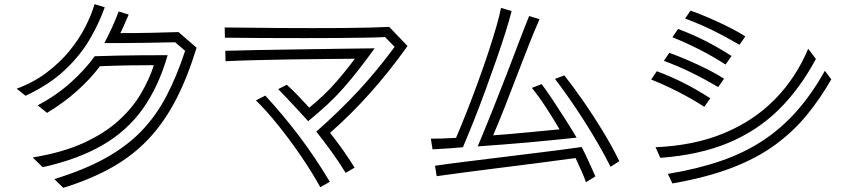

<svg xmlns="http://www.w3.org/2000/svg" viewBox="-20 -838 4040 922"><path d="M60 -412Q141 -442 204 -489.5Q267 -537 313 -593Q359 -649 389 -707.5Q419 -766 434 -818L483 -803Q455 -724 409.5 -647Q364 -570 290.5 -501Q217 -432 103 -378ZM241 22Q384 -22 486 -78.5Q588 -135 658.5 -208Q729 -281 779 -376.5Q829 -472 869 -594L821 -635Q766 -634 684.5 -632.5Q603 -631 481 -631Q525 -715 550 -783L598 -768Q588 -746 578.5 -723.5Q569 -701 558 -679Q632 -679 707 -680.5Q782 -682 837 -684L924 -609Q881 -468 825.5 -360.5Q770 -253 695.5 -173Q621 -93 520 -35.5Q419 22 284 64ZM137 -82Q279 -105 380 -151Q481 -197 548.5 -258Q616 -319 656.5 -388Q697 -457 719 -525Q655 -525 594.5 -524Q534 -523 460 -520Q414 -459 350.5 -402Q287 -345 206 -296L161 -332Q251 -380 319.5 -441.5Q388 -503 435 -568Q496 -570 546.5 -571Q597 -572 653 -572.5Q709 -573 785 -573Q742 -423 666.5 -316.5Q591 -210 473 -141.5Q355 -73 185 -35Z M1640 -8Q1603 -67 1570 -112.5Q1537 -158 1499 -206Q1612 -306 1702 -403Q1792 -500 1875 -613L1829 -660Q1790 -658 1729.5 -657Q1669 -656 1595.5 -655.5Q1522 -655 1443 -655Q1338 -655 1236 -655.5Q1134 -656 1060 -657L1059 -706Q1109 -706 1177 -705Q1245 -704 1322 -703.5Q1399 -703 1476 -703Q1554 -703 1626 -703.5Q1698 -704 1756 -705.5Q1814 -707 1849 -709L1937 -617Q1847 -491 1755 -388.5Q1663 -286 1565 -200Q1597 -160 1626.5 -118Q1656 -76 1683 -33ZM1357 -431Q1383 -408 1410 -380Q1437 -352 1465 -321Q1539 -381 1592.5 -442.5Q1646 -504 1684 -556Q1617 -555 1534 -554.5Q1451 -554 1364.5 -552.5Q1278 -551 1200 -549Q1122 -547 1063 -544L1062 -594Q1124 -596 1208.5 -597.5Q1293 -599 1390 -600.5Q1487 -602 1587 -603.5Q1687 -605 1779 -606Q1738 -549 1702 -503Q1666 -457 1630 -416Q1594 -375 1552.5 -336.5Q1511 -298 1460 -256Q1433 -286 1405 -316Q1377 -346 1353.5 -371Q1330 -396 1316 -410ZM1518 61Q1479 -10 1426.5 -87Q1374 -164 1317.5 -234.5Q1261 -305 1209 -356L1254 -379Q1343 -282 1418.5 -182Q1494 -82 1564 35Z M2049 -172Q2075 -172 2105.5 -173Q2136 -174 2170 -176Q2196 -237 2223.5 -307Q2251 -377 2277 -448.5Q2303 -520 2325 -586.5Q2347 -653 2363 -708.5Q2379 -764 2386 -800L2437 -785Q2426 -742 2407 -681.5Q2388 -621 2363.5 -551Q2339 -481 2312 -407Q2285 -333 2257 -262.5Q2229 -192 2203 -131Q2178 -129 2149 -126.5Q2120 -124 2095.5 -123Q2071 -122 2057 -121ZM2581 -434Q2601 -408 2629 -366Q2657 -324 2688.5 -275Q2720 -226 2749 -177Q2683 -170 2626.5 -164.5Q2570 -159 2515.5 -154Q2461 -149 2402 -144.5Q2343 -140 2274 -135Q2310 -221 2345 -308.5Q2380 -396 2412 -479Q2444 -562 2471.5 -634.5Q2499 -707 2521 -761L2571 -746Q2548 -694 2521 -626Q2494 -558 2465 -482Q2436 -406 2406.5 -330.5Q2377 -255 2348 -188Q2428 -194 2510.5 -202Q2593 -210 2667 -217Q2635 -271 2602 -322Q2569 -373 2534 -416ZM2912 -37Q2885 -91 2850.5 -150.5Q2816 -210 2779 -267.5Q2742 -325 2707 -374.5Q2672 -424 2645 -459L2690 -476Q2732 -423 2781 -352.5Q2830 -282 2875.5 -207Q2921 -132 2954 -64ZM2794 37Q2784 9 2771 -20Q2758 -49 2744 -79Q2663 -68 2570 -56Q2477 -44 2385 -32.5Q2293 -21 2213 -10.5Q2133 0 2077 8L2069 -42Q2129 -51 2214.5 -61.5Q2300 -72 2397 -84Q2494 -96 2591 -108Q2688 -120 2773 -132Q2786 -108 2798.5 -80.5Q2811 -53 2822 -29Q2833 -5 2839 9Z M3531 -623Q3461 -664 3399 -694Q3337 -724 3270 -749L3296 -787Q3334 -774 3384 -752.5Q3434 -731 3481.5 -707Q3529 -683 3559 -663ZM3464 -528Q3406 -566 3337 -601Q3268 -636 3209 -659L3236 -699Q3303 -674 3365.5 -642.5Q3428 -611 3493 -569ZM3898 -555Q3821 -411 3718 -310Q3615 -209 3476.5 -151.5Q3338 -94 3151 -80L3128 -131Q3314 -139 3457 -198.5Q3600 -258 3701.5 -361.5Q3803 -465 3861 -604ZM3429 -420Q3359 -461 3297 -491Q3235 -521 3168 -546L3194 -584Q3232 -571 3282 -549.5Q3332 -528 3379.5 -504Q3427 -480 3457 -460ZM3972 -457Q3918 -363 3853 -284Q3788 -205 3701 -141.5Q3614 -78 3494 -32Q3374 14 3209 43L3187 -3Q3327 -26 3439.5 -64.5Q3552 -103 3642 -162Q3732 -221 3805.5 -304Q3879 -387 3941 -498ZM3362 -325Q3304 -363 3235 -398Q3166 -433 3107 -456L3134 -496Q3201 -471 3263.5 -439.5Q3326 -408 3391 -366Z"/></svg>

Font: Train One
Style: Regular
Weight: 400
Designer: Fontworks Inc.
Foundry: Fontworks Inc.
Version: Version 1.100